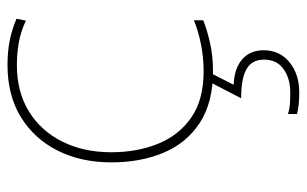

<svg xmlns="http://www.w3.org/2000/svg" viewBox="-173 -405 818 512"><g transform="rotate(-90 236.0 -149.0)"><path d="M302 10Q218 10 164 -25.5Q110 -61 84.5 -122.5Q59 -184 59 -261Q59 -342 90.5 -404.5Q122 -467 180 -502.5Q238 -538 319 -538Q355 -538 384.5 -532Q414 -526 442 -514L437 -489Q407 -503 377.5 -508Q348 -513 319 -513Q247 -513 195 -481Q143 -449 114.5 -392Q86 -335 86 -261Q86 -193 108.5 -137Q131 -81 178.5 -48Q226 -15 302 -15Q338 -15 373.5 -22Q409 -29 438 -41V-16Q413 -6 378 2Q343 10 302 10ZM358 145Q358 188 326 214Q294 240 245 240Q211 240 188 234V210Q201 214 213.5 215Q226 216 245 216Q283 216 308 198Q333 180 333 146Q333 114 308 99.5Q283 85 230 85L274 0H299L266 65Q310 67 334 88Q358 109 358 145Z"/></g></svg>

Font: Noto Sans Thin
Style: Regular
Weight: 100
Designer: Monotype Design Team
Foundry: Monotype Imaging Inc.
Version: Version 2.007